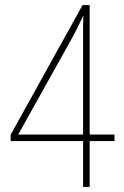

<svg xmlns="http://www.w3.org/2000/svg" viewBox="-20 -738 491 758"><path d="M308 0V-181H22V-206L306 -718H334V-207H432V-181H334V0ZM52 -207H308V-584Q308 -617 308 -634Q308 -651 309 -675H308Q296 -649 284.5 -626Q273 -603 259 -578Z"/></svg>

Font: Noto Sans Tamil Condensed Thin
Style: Regular
Weight: 100
Width: 3
Designer: Jelle Bosma - Monotype Design Team
Foundry: Monotype Imaging Inc.
Version: Version 2.004; ttfautohint (v1.8.4.7-5d5b)